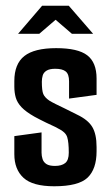

<svg xmlns="http://www.w3.org/2000/svg" viewBox="-20 -644 387 670"><path d="M169 6Q94 6 62 -23.5Q30 -53 30 -106V-169L125 -182V-111Q125 -100 128.5 -89Q132 -78 142 -71.5Q152 -65 172 -65Q195 -65 207.5 -75Q220 -85 220 -111Q220 -148 214.5 -165.5Q209 -183 184 -195Q176 -200 164.5 -205Q153 -210 141 -216Q129 -222 118 -227.5Q107 -233 100 -237Q70 -254 55 -270Q40 -286 35 -303.5Q30 -321 30 -342V-361Q30 -421 65 -448.5Q100 -476 176 -476Q252 -476 284.5 -451Q317 -426 317 -370V-313L221 -300V-360Q221 -385 209.5 -394.5Q198 -404 173 -404Q153 -404 142.5 -397.5Q132 -391 129 -380.5Q126 -370 126 -359Q126 -328 131 -316Q136 -304 152 -293Q160 -288 174 -281Q188 -274 207 -265Q226 -256 249 -244Q287 -226 302 -201Q317 -176 317 -131V-116Q317 -54 285.5 -24Q254 6 169 6ZM43 -526 127 -624H220L305 -526H231L174 -575L117 -526Z"/></svg>

Font: Smooch Sans
Style: Bold
Weight: 700
Designer: Robert E. Leuschke
Foundry: Robert E. Leuschke
Version: Version 1.010